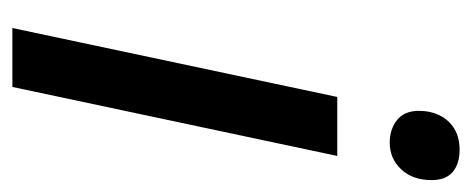

<svg xmlns="http://www.w3.org/2000/svg" viewBox="-252 -530 781 318"><g transform="rotate(90 139.0 -370.5)"><path d="M25.9 0 140.1 -538.1H237.8L123.5 0ZM215.8 -625Q193.4 -625 178.2 -637.2Q163.1 -649.4 163.1 -673.3Q163.1 -692.4 170.7 -707.8Q178.2 -723.1 192.6 -731.9Q207 -740.7 227.5 -740.7Q251 -740.7 264.4 -729.2Q277.8 -717.8 277.8 -694.3Q277.8 -663.1 260 -644Q242.2 -625 215.8 -625Z"/></g></svg>

Font: Open Sans Medium
Style: Italic
Weight: 500
Italic angle: -12°
Designer: Monotype Design Team
Foundry: Monotype Imaging Inc.
Version: Version 3.000